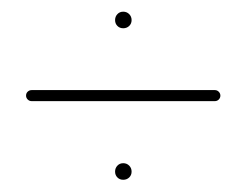

<svg xmlns="http://www.w3.org/2000/svg" viewBox="-20 -420 403 322"><path d="M173 -386.3Q173 -392.2 176.9 -396.3Q180.7 -400.4 186.7 -400.4Q192.6 -400.4 196.7 -396.3Q200.7 -392.2 200.7 -386.3Q200.7 -380.4 196.7 -376.5Q192.6 -372.6 186.7 -372.6Q180.7 -372.6 176.9 -376.5Q173 -380.4 173 -386.3ZM173 -132.2Q173 -138.1 176.9 -142.2Q180.7 -146.3 186.7 -146.3Q192.6 -146.3 196.7 -142.2Q200.7 -138.1 200.7 -132.2Q200.7 -126.3 196.7 -122.4Q192.6 -118.5 186.7 -118.5Q180.7 -118.5 176.9 -122.4Q173 -126.3 173 -132.2ZM23.7 -259.6Q23.7 -263.7 26.5 -266.3Q29.3 -268.9 33 -268.9H340.4Q344.1 -268.9 346.9 -266.1Q349.6 -263.3 349.6 -259.6Q349.6 -255.9 346.9 -253.1Q344.1 -250.4 340.4 -250.4H33Q29.3 -250.4 26.5 -253.1Q23.7 -255.9 23.7 -259.6Z"/></svg>

Font: 26F Galaxy Sans Hairline
Style: Regular
Weight: 50
Designer: C₂₉H₂₅N₃O₅
Version: Version 1.100